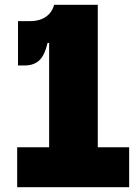

<svg xmlns="http://www.w3.org/2000/svg" viewBox="-20 -785 576 805"><path d="M245.5 -765H390V-167.5H521.5V0H52V-167.5H186V-684.5ZM55.5 -696.5H107Q133.5 -696.5 154 -704.8Q174.5 -713 188 -728.5Q201.5 -744 207 -765H256.5L207.5 -605H179.5Q167 -552 144 -531.2Q121 -510.5 83.5 -510.5H55.5Z"/></svg>

Font: Hepta Slab ExtraBold
Style: Regular
Weight: 800
Designer: Michael LaGattuta
Foundry: Michael LaGattuta
Version: Version 1.102